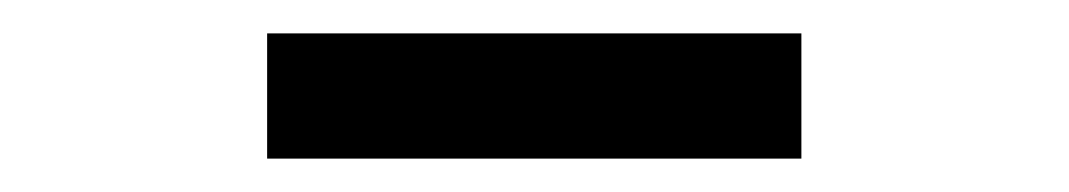

<svg xmlns="http://www.w3.org/2000/svg" viewBox="-20 -765 640 115"><path d="M140 -670V-745H460V-670Z"/></svg>

Font: JetBrainsMono NF
Style: Regular
Weight: 400
Designer: Philipp Nurullin, Konstantin Bulenkov
Foundry: JetBrains
Version: Version 2.251; ttfautohint (v1.8.3);Nerd Fonts 2.2.2